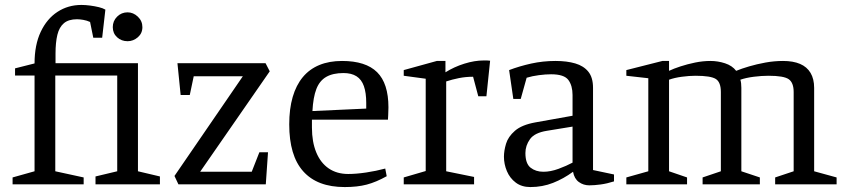

<svg xmlns="http://www.w3.org/2000/svg" viewBox="-20 -747 3429 778"><path d="M31 0V-28L120 -53V-441H41V-470L120 -490Q120 -565 145 -618Q170 -671 213 -699Q256 -727 310 -727Q326 -727 345 -724.5Q364 -722 380.5 -718Q397 -714 407 -708L394 -594H358L345 -658Q332 -664 317.5 -666.5Q303 -669 292 -669Q258 -669 239 -653Q220 -637 212.5 -606Q205 -575 205 -530V-491H539V-53L628 -32V0H367V-32L455 -53V-441H204V-53L319 -28V0ZM497 -580Q472 -580 454.5 -596Q437 -612 437 -637Q437 -662 454.5 -679.5Q472 -697 497 -697Q520 -697 538.5 -679.5Q557 -662 557 -637Q557 -612 538.5 -596Q520 -580 497 -580Z M703 0 687 -34 964 -438H765L749 -362H712L699 -491H1056L1073 -458L791 -51H1000L1031 -130H1066L1057 0Z M1377 11Q1321 11 1279 -5Q1237 -21 1208.5 -53Q1180 -85 1166 -132.5Q1152 -180 1152 -243Q1152 -306 1166 -354Q1180 -402 1207 -434.5Q1234 -467 1274 -483.5Q1314 -500 1366 -500Q1462 -500 1508 -454.5Q1554 -409 1554 -312Q1554 -304 1553.5 -296Q1553 -288 1553 -280Q1553 -272 1552 -262H1244V-230Q1244 -172 1261.5 -129.5Q1279 -87 1312 -64.5Q1345 -42 1391 -42Q1423 -42 1463.5 -48Q1504 -54 1541 -64L1547 -33Q1504 -9 1466 1Q1428 11 1377 11ZM1246 -297 1464 -307V-330Q1464 -371 1454.5 -398Q1445 -425 1424.5 -438Q1404 -451 1372 -451Q1329 -451 1302 -435.5Q1275 -420 1262 -386.5Q1249 -353 1246 -297Z M1616 0V-28L1705 -54V-428L1616 -440V-463L1750 -500H1785V-454Q1820 -476 1861.5 -489Q1903 -502 1940 -502Q1948 -502 1953.5 -502Q1959 -502 1966 -501L1951 -357H1918L1897 -436Q1867 -436 1839.5 -430.5Q1812 -425 1788 -417V-53L1901 -30V0Z M2129 11Q2094 11 2070 -7Q2046 -25 2034 -53.5Q2022 -82 2022 -112Q2022 -136 2030.5 -164.5Q2039 -193 2066.5 -217Q2094 -241 2149 -251L2300 -278V-362Q2300 -400 2283 -423Q2266 -446 2213 -446Q2191 -446 2164 -442.5Q2137 -439 2114 -432L2090 -346H2060L2043 -463Q2085 -479 2132.5 -489.5Q2180 -500 2231 -500Q2277 -500 2311 -490Q2345 -480 2364 -456.5Q2383 -433 2383 -391V-58L2468 -40V-12Q2440 -3 2414 0.5Q2388 4 2368 4Q2344 4 2325.5 -9.5Q2307 -23 2302 -51Q2264 -23 2221 -6Q2178 11 2129 11ZM2182 -51Q2211 -51 2243.5 -63Q2276 -75 2300 -88V-234L2196 -217Q2146 -209 2127.5 -183Q2109 -157 2109 -127Q2109 -84 2130 -67.5Q2151 -51 2182 -51Z M2518 0V-28L2607 -53V-430L2518 -440V-463L2664 -500H2691V-460Q2710 -469 2737.5 -478Q2765 -487 2796.5 -493.5Q2828 -500 2859 -500Q2889 -500 2918 -490.5Q2947 -481 2963 -460Q2985 -469 3015.5 -478Q3046 -487 3081.5 -493.5Q3117 -500 3153 -500Q3194 -500 3222 -488Q3250 -476 3264.5 -451.5Q3279 -427 3279 -391V-53L3370 -28V0H3121V-28L3196 -53V-374Q3196 -412 3176 -426Q3156 -440 3094 -440Q3066 -440 3034.5 -436Q3003 -432 2980 -424Q2982 -418 2983 -409.5Q2984 -401 2984 -391V-53L3059 -28V0H2827V-28L2901 -53V-374Q2901 -414 2880.5 -427Q2860 -440 2798 -440Q2773 -440 2743 -436Q2713 -432 2691 -424V-53L2764 -28V0Z"/></svg>

Font: Manuale
Style: Regular
Weight: 400
Designer: Eduardo Tunni / Pablo Cosgaya
Foundry: Eduardo Tunni / Pablo Cosgaya
Version: Version 1.002